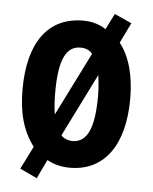

<svg xmlns="http://www.w3.org/2000/svg" viewBox="-49 -635 586 737"><g transform="rotate(5 244.0 -266.0)"><path d="M451 -274C451 -363 431 -436 392 -485L430 -563L364 -593L333 -532C307 -549 279 -557 245 -557C111 -557 36 -456 36 -274C36 -185 54 -116 98 -58L54 30L120 61L155 -12C180 2 209 10 243 10C376 10 451 -96 451 -274ZM162 -273C162 -394 186 -453 244 -453C263 -453 279 -447 290 -433L168 -189C164 -211 162 -239 162 -273ZM327 -274C327 -155 303 -93 244 -93C227 -93 212 -99 200 -111L321 -354C324 -332 327 -305 327 -274Z"/></g></svg>

Font: Noto Sans Lao Looped ExtraCondensed
Style: Bold
Weight: 700
Width: 2
Designer: Mark Frömberg, Ben Mitchell
Foundry: The Fontpad Ltd
Version: Version 1.002